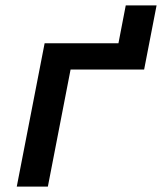

<svg xmlns="http://www.w3.org/2000/svg" viewBox="-20 -690 599 710"><path d="M42 0 145 -530H418L445 -670H559L513 -433H241L157 0Z"/></svg>

Font: Lode
Style: Bold Italic
Weight: 700
Italic angle: -11°
Monospace: yes
Designer: Belleve Invis
Foundry: Belleve Invis
Version: Version 29.2.0; ttfautohint (v1.8.3)